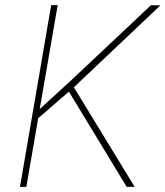

<svg xmlns="http://www.w3.org/2000/svg" viewBox="-20 -731 647 751"><path d="M249.5 -372.6 129.4 -268.6 83 0H58.1L180.2 -710.9H205.6L135.3 -304.2L255.9 -414.6L570.3 -710.4L607.4 -710L269 -389.6L506.8 0H475.6Z"/></svg>

Font: TypoPRO Roboto Mono
Style: Italic
Weight: 250
Designer: Google
Version: Version 2.000986; 2015; ttfautohint (v1.3)